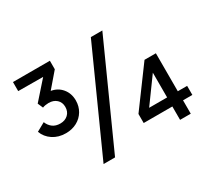

<svg xmlns="http://www.w3.org/2000/svg" viewBox="-142 -988 1346 1230"><g transform="rotate(-30 530.5 -372.5)"><path d="M196 -291Q141 -291 100.5 -318Q60 -345 44 -389L107 -424Q118 -396 140 -379.5Q162 -363 196 -363Q231 -363 253.5 -384Q276 -405 276 -440Q276 -474 253.5 -494.5Q231 -515 195 -515Q184 -515 171.5 -513Q159 -511 150 -507L133 -546L249 -677L65 -678V-745H338V-682L246 -575Q295 -567 325 -530.5Q355 -494 355 -442Q355 -399 334.5 -364.5Q314 -330 278 -310.5Q242 -291 196 -291ZM305 0 641 -745H726L390 0ZM1019 -166V-99H950V0H871V-99H659V-166L866 -447H950V-166ZM738 -166H871V-349Z"/></g></svg>

Font: Plus Jakarta Text
Style: Regular
Weight: 400
Designer: Gumpita Rahayu
Foundry: Tokotype Studio
Version: Version 1.000